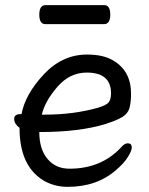

<svg xmlns="http://www.w3.org/2000/svg" viewBox="-20 -705 583 749"><path d="M155.3 -257.8Q266.1 -257.8 360.4 -284.2Q394 -293.9 403.6 -305.4Q413.1 -316.9 413.1 -340.8Q413.1 -421.9 318.4 -421.9Q252 -421.9 203.6 -366Q155.3 -310.1 143.1 -257.8ZM244.1 23.9Q190.9 23.9 147.9 -2Q56.2 -59.1 56.2 -206.1Q35.2 -222.2 35.2 -241Q35.2 -259.8 60.1 -259.8H64Q78.1 -336.9 150.6 -414.6Q223.1 -492.2 319.3 -492.2Q383.3 -492.2 421.4 -469.2Q491.2 -428.2 491.2 -339.8Q491.2 -305.2 485.1 -283.7Q479 -262.2 458 -249Q437 -235.8 391.1 -221.2Q290 -189.9 133.3 -189.9Q133.3 -123 165.3 -85Q197.3 -46.9 251 -46.9Q374 -46.9 451.2 -128.9Q465.3 -146 478 -146Q494.1 -146 494.1 -129.9Q494.1 -117.2 479.2 -93Q464.4 -68.8 433.1 -42Q358.4 23.9 244.1 23.9ZM385.3 -610.8H157.2Q133.3 -610.8 133.3 -647.9Q133.3 -685.1 158.2 -685.1H386.2Q410.2 -685.1 410.2 -647.9Q410.2 -610.8 385.3 -610.8Z"/></svg>

Font: LXGW WenKai GB Screen
Style: Regular
Weight: 400
Designer: LXGW / Fontworks Inc.
Foundry: LXGW / Fontworks Inc.
Version: Version 1.321;February 19, 2024;FontCreator 14.0.0.2901 64-b